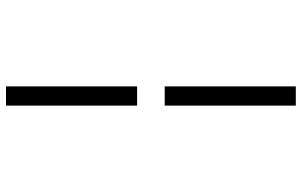

<svg xmlns="http://www.w3.org/2000/svg" viewBox="-203 -660 1006 640"><g transform="rotate(-90 300.0 -340.0)"><path d="M268 -386V-823H332V-386ZM268 143V-294H332V143Z"/></g></svg>

Font: Iosevka Aile Light
Style: Regular
Weight: 300
Designer: Belleve Invis
Foundry: Belleve Invis
Version: Version 27.3.5; ttfautohint (v1.8.4)